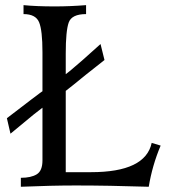

<svg xmlns="http://www.w3.org/2000/svg" viewBox="-20 -713 667 733"><path d="M547.9 0Q393.6 -4.9 269 -4.9Q177.2 -4.9 59.6 0V-34.2Q98.6 -34.2 120.4 -47.6Q142.1 -61 142.1 -100.6V-513.7Q142.1 -597.2 129.2 -628.2Q116.2 -659.2 69.8 -659.2V-693.4Q119.1 -688.5 189.5 -688.5Q247.1 -688.5 308.6 -693.4V-659.2Q253.9 -659.2 242.4 -627.2Q231 -595.2 231 -508.8V-55.7H327.6Q535.2 -55.7 559.1 -167.5L593.3 -157.2Q561 -80.6 547.9 0ZM20 -202.6 6.3 -261.7Q67.4 -308.1 98.1 -332Q128.9 -356 170.7 -385Q212.4 -414.1 246.6 -441.9Q280.8 -469.7 363.8 -544.9L378.9 -483.9Q294.9 -418 260 -388.9Q225.1 -359.9 181.2 -329.6Q137.2 -299.3 107.7 -275.1Q78.1 -251 20 -202.6Z"/></svg>

Font: Almanac
Style: Regular
Weight: 400
Designer: Eden's Almanac
Version: Version 3.501;March 28, 2021;FontCreator 13.0.0.2683 64-bit